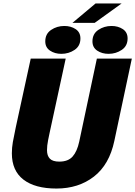

<svg xmlns="http://www.w3.org/2000/svg" viewBox="-20 -1076 782 1109"><path d="M640.5 -262.5Q611.5 -125 522.5 -56Q433.5 13 306 13Q182.5 13 115.5 -38.5Q48.5 -90 48.5 -190.5Q48.5 -223 54.2 -255.5Q60 -288 71 -340L157.5 -737.5H359.5L266.5 -308.5Q261 -283.5 257.8 -266.2Q254.5 -249 253 -235.8Q251.5 -222.5 251.5 -208.5Q251.5 -176.5 268 -159.5Q284.5 -142.5 322.5 -142.5Q373.5 -142.5 399.5 -172Q425.5 -201.5 437.5 -257.5L539.5 -737.5H741.5ZM334.5 -765Q296.5 -765 269 -783.5Q241.5 -802 241.5 -837Q241.5 -880.5 275.2 -903.2Q309 -926 351.5 -926Q389.5 -926 417 -907.8Q444.5 -889.5 444.5 -854Q444.5 -810.5 410.8 -787.8Q377 -765 334.5 -765ZM607 -765Q569 -765 541.5 -783.5Q514 -802 514 -837Q514 -880.5 547.8 -903.2Q581.5 -926 624 -926Q662 -926 689.5 -907.8Q717 -889.5 717 -854Q717 -810.5 683.2 -787.8Q649.5 -765 607 -765ZM398.5 -944 532 -1056H682.5L527 -944Z"/></svg>

Font: Epilogue Black
Style: Italic
Weight: 900
Italic angle: -12°
Designer: Tyler Finck
Foundry: Etcetera Type Co
Version: Version 2.111